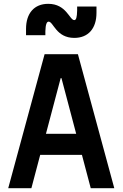

<svg xmlns="http://www.w3.org/2000/svg" viewBox="-20 -983 640 1003"><path d="M144 0 190 -174H408L454 0H577L387 -700H213L23 0ZM220 -284 297 -575H301L378 -284ZM116 -799H217V-820C218 -855 224 -870 234 -870C259 -870 273 -785 368 -785C441 -785 484 -834 484 -916V-949H383V-928C382 -892 378 -878 368 -878C343 -878 327 -963 232 -963C159 -963 116 -914 116 -832Z"/></svg>

Font: CommitMono
Style: Bold
Weight: 700
Monospace: yes
Designer: Eigil Nikolajsen
Foundry: Eigil Nikolajsen
Version: Version 1.143